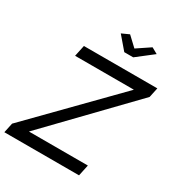

<svg xmlns="http://www.w3.org/2000/svg" viewBox="-244 -1053 1107 1191"><g transform="rotate(30 309.0 -458.0)"><path d="M285 -892 338 -916 405 -853 499 -916 542 -892 426 -802H362ZM-19 -70 530 -630H109L126 -710H652L637 -640L96 -80H518L501 0H-34Z"/></g></svg>

Font: PTCRaleway Medium
Style: Italic
Weight: 500
Italic angle: -12°
Designer: Matt McInerney, Pablo Impallari, Rodrigo Fuenzalida
Foundry: Matt McInerney, Pablo Impallari, Rodrigo Fuenzalida
Version: Version 3.000g; ttfautohint (v1.5) -l 8 -r 28 -G 28 -x 14 -D